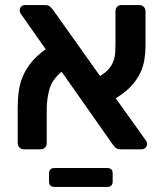

<svg xmlns="http://www.w3.org/2000/svg" viewBox="-20 -591 651 760"><path d="M458 0Q444 0 437.5 -6.5Q431 -13 427 -18L224 -307Q185 -275 175 -235.5Q165 -196 165 -161V-25Q165 -14 158.5 -7Q152 0 141 0H74Q64 0 57 -7Q50 -14 50 -25V-163Q50 -199 54.5 -231Q59 -263 71.5 -291.5Q84 -320 105.5 -346Q127 -372 161 -396L64 -534Q60 -539 59 -542.5Q58 -546 58 -550Q58 -559 64 -565Q70 -571 79 -571H158Q172 -571 179 -564Q186 -557 190 -552L376 -290Q399 -304 411 -318.5Q423 -333 429 -349Q435 -365 436 -382Q437 -399 437 -416V-546Q437 -557 443.5 -564Q450 -571 461 -571H532Q542 -571 549 -564Q556 -557 556 -546V-411Q556 -382 551.5 -354.5Q547 -327 534.5 -301Q522 -275 499 -250Q476 -225 438 -202L556 -37Q560 -32 561 -28Q562 -24 562 -21Q562 -12 555.5 -6Q549 0 541 0ZM196 149Q174 149 174 127V96Q174 74 196 74H404Q426 74 426 96V127Q426 149 404 149Z"/></svg>

Font: Fz Rubik Med
Style: Regular
Weight: 500
Designer: Hubert and Fischer
Foundry: Hubert and Fischer
Version: Vit hóa bi FontZin.com